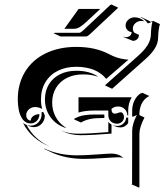

<svg xmlns="http://www.w3.org/2000/svg" viewBox="-20 -684 727 849"><path d="M58.6 -244.1Q58.6 -313.7 90.8 -366.6Q123 -419.4 181.8 -448Q240.5 -476.6 317.4 -476.6Q401.4 -476.6 461.2 -445.1Q476.8 -436.8 491.9 -431.4Q507.1 -426 518.7 -424Q530.3 -421.9 536.6 -421.1Q543 -420.4 548.1 -420.4L449.7 -335.2Q444.1 -342 437.6 -348.3Q431.2 -354.5 419.3 -362.3Q407.5 -370.1 393.8 -375.6Q380.1 -381.1 360.1 -384.9Q340.1 -388.7 317.4 -388.7Q271.5 -388.7 236.2 -371.2Q200.9 -353.8 181 -320.8Q161.1 -287.8 161.1 -244.1Q161.1 -222.2 166.5 -202.4Q150.6 -210.7 135 -210.7Q119.4 -210.7 107.7 -200.3Q95.9 -189.9 95.9 -174.6Q95.9 -164.8 101.8 -157.8Q107.7 -150.9 116 -150.9Q116 -162.6 127.2 -170.9Q138.4 -179.2 154.3 -179.2Q154.3 -161.9 143.1 -150Q131.8 -138.2 116 -138.2Q104.7 -138.2 95.5 -143.1Q86.2 -147.9 80.1 -156.6Q74 -165.3 69.6 -175.7Q65.2 -186 62.9 -198.5Q60.5 -210.9 59.6 -221.9Q58.6 -232.9 58.6 -244.1ZM81.8 -140.6Q88.9 -134.8 97.4 -131.6Q129.6 -68.8 199.2 -36.4Q159.2 -52.2 129.3 -78.7Q99.4 -105.2 81.8 -140.6ZM98.6 -130.9V-131.1Q106.7 -128.4 116 -128.4Q136.2 -128.4 150.1 -143.4Q164.1 -158.4 164.1 -179.7V-188.5H171.4Q174.3 -180.7 178.2 -173.3Q178.2 -151.9 164.2 -136.8Q150.1 -121.8 130.1 -121.8Q121.1 -121.8 112.8 -124.5ZM175.3 -27.6Q239.3 2.9 322.3 2.9Q354.5 2.9 407.6 -1Q460.7 -4.9 473.6 -4.9Q504.2 -4.9 525.6 14.2L521 13.2Q512.7 11.5 503.7 11.5Q490.7 11.5 437.9 15Q385 18.6 352.5 18.6Q269.8 18.6 207 -10.7L176.8 -24.9ZM178.7 -244.1Q178.7 -281.7 196 -310.7Q213.4 -339.6 244.9 -355.3Q276.4 -371.1 317.4 -371.1Q377 -371.1 414.3 -344.7L408.7 -346.2Q381.6 -355 347.4 -355Q306.9 -355 275.9 -339.5Q244.9 -324 227.8 -295.7Q210.7 -267.3 210.7 -230.2Q210.7 -195.8 226.3 -166.9Q241.9 -137.9 270 -120.4L272.2 -117.7Q228.8 -131.1 203.7 -165.4Q178.7 -199.7 178.7 -244.1ZM216.8 -537.1 223.9 -539.1H331.1Q336.4 -539.1 346.4 -548.3L467.8 -662.1L472.7 -664.1L502.7 -649.9L377.7 -532.7Q367.2 -522.9 361.1 -522.9H246.8ZM246.6 -108.6Q280.8 -92.8 322.3 -92.8Q376 -92.8 459 -99.9V-145Q464.8 -137.7 473.1 -133.1V-93.3Q390.4 -86.2 336.4 -86.2Q295.2 -86.2 260.7 -102.1ZM264.6 -556.6 326.7 -643.3Q327.4 -644.5 329.3 -644.5H423.3L361.8 -587.2Q345.9 -572.3 333 -564.5Q320.1 -556.6 305.2 -556.6ZM307.6 -156.2 309.6 -159.7Q328.9 -170.2 349.6 -174Q370.4 -177.7 400.4 -177.7H441.4V-162.1H430.7Q399.9 -162.1 378.9 -157.8Q357.9 -153.6 337.6 -142.3ZM327.1 -186.3V-253.9H562.3Q546.9 -227.3 546.9 -195.3V-173.8H543Q543 -190.4 531.2 -201.8Q519.5 -213.1 502.9 -213.1Q484.1 -213.1 472.9 -202.4Q472.9 -181.6 488 -181.4Q493.2 -181.4 500.9 -184.4Q508.5 -187.5 513.7 -187.5Q519.8 -187.5 524 -181.3Q528.3 -175 528.3 -166.3Q528.3 -154.1 519.4 -145.5Q510.5 -137 498 -137Q480.7 -137 469.8 -147.5Q459 -158 459 -174.8V-195.3H400.4Q355 -195.3 327.1 -186.3ZM445.8 -305.4 446.3 -308.6Q460.7 -321.5 518.4 -372.8Q576.2 -424.1 590.6 -437Q603.8 -448.7 613.3 -459.2Q622.8 -469.7 631 -481.9Q639.2 -494.1 643.3 -507.6Q647.5 -521 647.5 -535.2Q647.5 -546.1 649.3 -562.1Q651.1 -578.1 654.3 -589.1Q652.3 -588.6 645.4 -584.7Q638.4 -580.8 633.5 -580.8Q621.3 -599.1 601.3 -607.7L604 -608.4L634.3 -594.5Q640.4 -591.6 646.2 -587.4Q653.3 -591.3 657.2 -591.6L687.3 -577.4Q683.6 -567.6 681.5 -550Q679.4 -532.5 679.4 -521.2Q679.4 -506.6 675.3 -492.9Q671.1 -479.2 662.8 -466.9Q654.5 -454.6 644.9 -444Q635.3 -433.3 621.8 -421.4L475.8 -291.5ZM475.6 -131.8Q485.8 -127.2 498 -127.2Q513.9 -127.2 525.5 -137.8Q537.1 -148.4 538.1 -164.1H546.9V-140.4Q541.5 -131.3 532.3 -126Q523.2 -120.6 512.2 -120.6Q500 -120.6 489.7 -125.2ZM525.6 -520.3 526.6 -521.7Q531.7 -519.5 537.6 -519.5Q540.5 -519.5 543.9 -520.4Q547.4 -521.2 551.5 -523.3Q555.7 -525.4 558.7 -530.3Q561.8 -535.2 562.3 -542Q551 -543 543.2 -551.4Q535.4 -559.8 535.4 -571.3Q535.4 -586.2 547.2 -596.8Q559.1 -607.4 575.2 -607.4Q600.3 -607.4 619.1 -589.1L614.7 -590.6Q610.1 -591.3 605.2 -591.3Q589.6 -591.3 578.5 -581.4Q567.4 -571.5 567.4 -557.6Q567.4 -547.1 574.2 -539.3L594.5 -529.8Q594.5 -518.8 586.9 -511.1Q579.3 -503.4 567.6 -503.4ZM561.5 130.9 564 128.7 564.5 -106.4Q564.5 -134.8 585.2 -175.8Q582.3 -174.8 578.9 -172.7Q575.4 -170.7 572.3 -169.4Q569.1 -168.2 564.5 -168.2V-195.3Q564.5 -218.8 574.5 -239.5Q584.5 -260.3 602.5 -271.5L610.4 -273.4L640.4 -259.5Q628.9 -254.2 620.1 -245Q611.3 -235.8 606.3 -225.1Q601.3 -214.4 598.9 -203.2Q596.4 -192.1 596.4 -181.2V-175L618.9 -164.6Q596.4 -121.3 596.4 -92.3V144.8H592.5Z"/></svg>

Font: AgreloyS1
Style: Medium
Weight: 400
Designer: gluk
Foundry: gluk
Version: Version 0.27